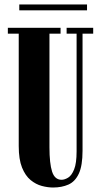

<svg xmlns="http://www.w3.org/2000/svg" viewBox="-20 -824 452 856"><path d="M216.5 12Q193 12 166.5 5Q140 -2 116.5 -21.2Q93 -40.5 78.2 -77Q63.5 -113.5 63.5 -173V-674H15V-700H250V-674H200.5V-167Q200.5 -95.5 212.2 -59Q224 -22.5 254.5 -22.5Q268 -22.5 283.8 -32Q299.5 -41.5 310.5 -68.8Q321.5 -96 321.5 -149.5V-674H277V-700H395.5V-674H348V-152Q348 -85.5 331.5 -50Q315 -14.5 285.2 -1.2Q255.5 12 216.5 12ZM66 -778V-804H368V-778Z"/></svg>

Font: Imbue 50pt ExtraBold
Style: Regular
Weight: 800
Designer: Tyler Finck
Foundry: Etcetera Type Company
Version: Version 1.102; ttfautohint (v1.8.3)